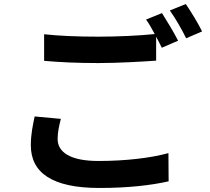

<svg xmlns="http://www.w3.org/2000/svg" viewBox="-20 -885 1040 953"><path d="M823 -833C851 -794 883 -738 904 -695L983 -729C967 -763 928 -828 902 -865ZM705 -788C720 -768 733 -743 748 -716C672 -708 564 -703 468 -703C364 -703 272 -707 199 -715V-583C279 -576 365 -572 469 -572C563 -572 686 -579 755 -584V-703C766 -683 775 -664 783 -648L864 -683C845 -721 808 -782 784 -820ZM152 -307C144 -268 133 -221 133 -164C133 -27 240 48 473 48C614 48 729 35 817 15L816 -125C728 -101 605 -86 468 -86C325 -86 266 -132 266 -195C266 -228 273 -259 282 -295Z"/></svg>

Font: Spoqa Han Sans Neo Bold
Style: Bold
Weight: 700
Designer: [Spoqa Han Sans Neo] Dong-huui Kim  Younghwa Kang  Yujin Lee  [Noto Sans] Ryoko NISHIZUKA  (kana & ideographs); Paul D. 
Foundry: Spoqa (http://www.spoqa-han-sans.com)
Version: Version 1.000